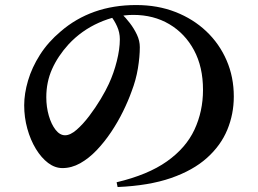

<svg xmlns="http://www.w3.org/2000/svg" viewBox="-20 -735 1040 773"><path d="M449.5 -1.2Q575.6 -31.1 652.1 -85.3Q728.6 -139.4 763 -213.2Q797.3 -286.9 797.3 -373.1Q797.3 -465.5 761.1 -532.9Q724.8 -600.3 661.6 -637.7Q598.5 -675 516.7 -675Q448.6 -675 378.4 -643.7Q308.1 -612.5 256.1 -556.6Q213 -509.2 189.7 -457Q166.4 -404.9 166.4 -343.5Q166.4 -304.1 176.6 -269Q186.8 -233.9 204 -212.1Q221.2 -190.4 242 -190.4Q263.1 -190.4 288.6 -212.6Q314.1 -234.9 339.3 -268.1Q364.5 -301.4 385.4 -336.2Q406.2 -371 418.1 -397.1Q438.2 -440.4 450.3 -489Q462.5 -537.6 462.5 -576.9Q462.5 -604.2 451.3 -628.9Q440.2 -653.6 425.4 -671.4L470 -679.1Q485.9 -664.1 502.7 -642.2Q519.5 -620.3 531.2 -595.6Q542.9 -570.9 542.9 -545.1Q542.9 -506.7 535.2 -459.6Q527.4 -412.6 509.8 -367Q496.3 -329 475.4 -286.5Q454.6 -244 427.5 -203.5Q400.4 -163 369.1 -130.2Q337.7 -97.3 303 -77.8Q268.2 -58.3 231.5 -58.3Q201.2 -58.3 173.8 -78.9Q146.4 -99.6 124.5 -135.5Q102.6 -171.5 90 -217Q77.4 -262.5 77.4 -311.1Q77.4 -358 92.9 -410.6Q108.4 -463.3 141 -514.6Q173.7 -565.9 224.4 -608.5Q284.9 -660.8 360.9 -687.8Q436.8 -714.7 528.2 -714.7Q614.6 -714.7 686.2 -686.8Q757.9 -658.8 810.6 -608.9Q863.4 -558.9 892.3 -491.9Q921.3 -425 921.3 -346.5Q921.3 -275.8 895.1 -212.5Q868.9 -149.1 813.1 -99.1Q757.4 -49.1 668.5 -18.2Q579.6 12.6 453.5 18Z"/></svg>

Font: Noto Serif KR ExtraLight
Style: Regular
Weight: 200
Designer: Ryoko NISHIZUKA 西塚涼子 (kana & ideographs); Frank Grießhammer (Latin, Greek & Cyrillic); Wenlong ZHANG 张文龙 (bopomofo); San
Foundry: Adobe
Version: Version 2.002-H1;hotconv 1.1.0;makeotfexe 2.6.0